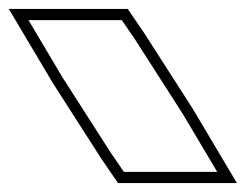

<svg xmlns="http://www.w3.org/2000/svg" viewBox="-166 -830 550 429"><path d="M-26.3 -657 -102.3 -785H106.2L135 -743L243.3 -574L319.3 -446H110.8L82 -488ZM-47.6 -643.9 61.2 -474.2 97.6 -421H363.3L264.6 -587.1L155.8 -756.8L119.4 -810H-146.3Z"/></svg>

Font: Nordica Plus
Style: NordicaClassicBkExtOl
Weight: 900
Version: Version 1.01